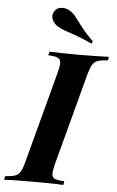

<svg xmlns="http://www.w3.org/2000/svg" viewBox="-103 -991 629 1033"><g transform="rotate(5 211.5 -474.5)"><path d="M224 -106Q215 -70 216 -52Q217 -34 233 -28Q249 -22 283 -20L279 0Q250 -2 205.5 -2.5Q161 -3 116 -3Q68 -3 26.5 -2.5Q-15 -2 -41 0L-36 -20Q-3 -22 15.5 -28Q34 -34 45 -52Q56 -70 65 -106L197 -602Q207 -639 205 -656.5Q203 -674 187.5 -680.5Q172 -687 138 -688L143 -708Q167 -707 209 -706Q251 -705 300 -705Q345 -705 388.5 -706Q432 -707 464 -708L459 -688Q425 -687 406 -680.5Q387 -674 376.5 -656.5Q366 -639 356 -602ZM363 -771Q312 -795 277 -807Q242 -819 217.5 -827.5Q193 -836 172 -849Q153 -862 144.5 -883Q136 -904 148 -925Q161 -947 186.5 -948.5Q212 -950 231 -938Q252 -926 267.5 -904.5Q283 -883 306.5 -853Q330 -823 371 -782Z"/></g></svg>

Font: Playfair Display
Style: Bold Italic
Weight: 700
Italic angle: -14°
Designer: Claus Eggers Sørensen
Foundry: Claus Eggers Sørensen
Version: Version 1.203